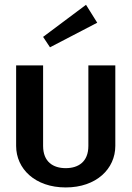

<svg xmlns="http://www.w3.org/2000/svg" viewBox="-20 -777 557 813"><path d="M391.7 -680.8 344.2 -756.7 162.5 -620.8 191.7 -576.7ZM48.3 -159.2C48.3 -62.5 128.3 16.7 258.3 16.7C388.3 16.7 468.3 -62.5 468.3 -159.2V-500H354.2V-159.2C354.2 -91.7 311.7 -65 258.3 -65C205 -65 162.5 -91.7 162.5 -159.2V-500H48.3Z"/></svg>

Font: Boon SemiBold
Style: Regular
Weight: 600
Designer: Sungsit Sawaiwan
Foundry: FontUni
Version: Version 2.0